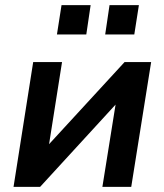

<svg xmlns="http://www.w3.org/2000/svg" viewBox="-20 -732 644 752"><path d="M33 0 110 -489H223L166 -128H136L468 -489H572L494 0H381L439 -362H469L137 0ZM392 -597 409 -712H524L506 -597ZM203 -597 221 -712H335L318 -597Z"/></svg>

Font: Nunito Sans 12pt ExtraLight
Style: Italic
Weight: 200
Italic angle: -9°
Designer: Vernon Adams
Foundry: Vernon Adams
Version: Version 3.101;gftools[0.9.27]